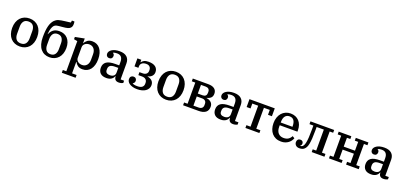

<svg xmlns="http://www.w3.org/2000/svg" viewBox="36 -2036 7407 3511"><g transform="rotate(20 3739.0 -280.0)"><path d="M286 -47Q349 -47 378.5 -86Q408 -125 408 -190V-330Q408 -395 378.5 -434Q349 -473 286 -473Q223 -473 193.5 -434Q164 -395 164 -330V-190Q164 -125 193.5 -86Q223 -47 286 -47ZM286 12Q231 12 186 -7Q141 -26 109 -61Q77 -96 59.5 -146.5Q42 -197 42 -260Q42 -323 59.5 -373.5Q77 -424 109 -459Q141 -494 186 -513Q231 -532 286 -532Q341 -532 386 -513Q431 -494 463 -459Q495 -424 512.5 -373.5Q530 -323 530 -260Q530 -197 512.5 -146.5Q495 -96 463 -61Q431 -26 386 -7Q341 12 286 12Z M864 12Q810 12 766.5 -7.5Q723 -27 691.5 -65Q660 -103 643 -160.5Q626 -218 626 -294Q626 -364 631.5 -418.5Q637 -473 648 -514Q659 -555 675.5 -585.5Q692 -616 714 -639Q729 -654 746.5 -665Q764 -676 787 -683.5Q810 -691 840 -696Q870 -701 910 -706Q950 -711 976 -714Q1002 -717 1018 -720L1023 -760H1072Q1077 -742 1077 -713Q1077 -686 1071 -667.5Q1065 -649 1050 -634Q1041 -625 1029.5 -618Q1018 -611 1000.5 -606Q983 -601 957.5 -597Q932 -593 896 -590Q860 -587 835.5 -584.5Q811 -582 793.5 -578Q776 -574 764.5 -568Q753 -562 744 -552Q723 -529 709.5 -488.5Q696 -448 690 -376H695Q719 -437 763.5 -468.5Q808 -500 878 -500Q928 -500 969 -483.5Q1010 -467 1039 -435Q1068 -403 1084 -357Q1100 -311 1100 -252Q1100 -193 1083.5 -144Q1067 -95 1036 -60.5Q1005 -26 961.5 -7Q918 12 864 12ZM863 -47Q921 -47 949.5 -85.5Q978 -124 978 -187V-301Q978 -364 949.5 -402.5Q921 -441 863 -441Q805 -441 776.5 -402.5Q748 -364 748 -301V-187Q748 -124 776.5 -85.5Q805 -47 863 -47Z M1176 146H1244V-440L1176 -453V-497L1356 -532V-442H1361Q1377 -478 1413 -505Q1449 -532 1507 -532Q1555 -532 1594 -513.5Q1633 -495 1660 -460Q1687 -425 1702 -374.5Q1717 -324 1717 -260Q1717 -196 1702 -145.5Q1687 -95 1660 -60Q1633 -25 1594 -6.5Q1555 12 1507 12Q1448 12 1412.5 -15Q1377 -42 1361 -78H1356V146H1444V200H1176ZM1472 -60Q1529 -60 1563 -99Q1597 -138 1597 -207V-313Q1597 -382 1563 -421Q1529 -460 1472 -460Q1449 -460 1428.5 -453.5Q1408 -447 1391.5 -434Q1375 -421 1365.5 -403Q1356 -385 1356 -362V-158Q1356 -135 1365.5 -117Q1375 -99 1391.5 -86Q1408 -73 1428.5 -66.5Q1449 -60 1472 -60Z M1971 12Q1893 12 1853.5 -26.5Q1814 -65 1814 -132Q1814 -208 1868 -247Q1922 -286 2044 -286H2116V-354Q2116 -415 2089 -447Q2062 -479 2004 -479Q1955 -479 1930 -465V-461Q1941 -456 1950.5 -443.5Q1960 -431 1960 -409Q1960 -381 1943.5 -364Q1927 -347 1896 -347Q1870 -347 1852.5 -364.5Q1835 -382 1835 -412Q1835 -435 1848.5 -456.5Q1862 -478 1888 -495Q1914 -512 1951.5 -522Q1989 -532 2038 -532Q2132 -532 2180 -488Q2228 -444 2228 -365V-53H2296V-8Q2282 0 2260 6Q2238 12 2213 12Q2167 12 2145.5 -11.5Q2124 -35 2124 -72V-77H2119Q2112 -60 2101 -44.5Q2090 -29 2072.5 -16Q2055 -3 2030 4.5Q2005 12 1971 12ZM2015 -58Q2059 -58 2087.5 -79Q2116 -100 2116 -148V-237H2056Q1985 -237 1957 -214Q1929 -191 1929 -148V-129Q1929 -93 1952 -75.5Q1975 -58 2015 -58Z M2572 12Q2522 12 2484.5 1.5Q2447 -9 2421 -26Q2395 -43 2382 -66Q2369 -89 2369 -113Q2369 -146 2387 -164.5Q2405 -183 2434 -183Q2465 -183 2481 -165Q2497 -147 2497 -121Q2497 -101 2487 -86Q2477 -71 2461 -63V-60Q2475 -51 2497 -46Q2519 -41 2557 -41Q2620 -41 2649 -66Q2678 -91 2678 -131V-151Q2678 -189 2652.5 -213.5Q2627 -238 2574 -238H2506V-296H2569Q2614 -296 2639.5 -318.5Q2665 -341 2665 -378V-395Q2665 -433 2641.5 -457Q2618 -481 2573 -481Q2521 -481 2491 -457Q2461 -433 2461 -391V-364H2385V-520H2461V-473H2465Q2483 -499 2514.5 -515.5Q2546 -532 2603 -532Q2691 -532 2736.5 -495.5Q2782 -459 2782 -396Q2782 -349 2752.5 -317.5Q2723 -286 2673 -276V-272Q2732 -261 2763.5 -229Q2795 -197 2795 -145Q2795 -109 2778.5 -80Q2762 -51 2733 -30.5Q2704 -10 2662.5 1Q2621 12 2572 12Z M3133 -47Q3196 -47 3225.5 -86Q3255 -125 3255 -190V-330Q3255 -395 3225.5 -434Q3196 -473 3133 -473Q3070 -473 3040.5 -434Q3011 -395 3011 -330V-190Q3011 -125 3040.5 -86Q3070 -47 3133 -47ZM3133 12Q3078 12 3033 -7Q2988 -26 2956 -61Q2924 -96 2906.5 -146.5Q2889 -197 2889 -260Q2889 -323 2906.5 -373.5Q2924 -424 2956 -459Q2988 -494 3033 -513Q3078 -532 3133 -532Q3188 -532 3233 -513Q3278 -494 3310 -459Q3342 -424 3359.5 -373.5Q3377 -323 3377 -260Q3377 -197 3359.5 -146.5Q3342 -96 3310 -61Q3278 -26 3233 -7Q3188 12 3133 12Z M3463 -54H3531V-466H3463V-520H3765Q3845 -520 3887 -486.5Q3929 -453 3929 -394Q3929 -340 3899.5 -312.5Q3870 -285 3822 -275V-270Q3874 -264 3910.5 -232.5Q3947 -201 3947 -144Q3947 -73 3900.5 -36.5Q3854 0 3766 0H3463ZM3742 -58Q3785 -58 3807.5 -78.5Q3830 -99 3830 -135V-160Q3830 -196 3808.5 -216.5Q3787 -237 3746 -237H3643V-58ZM3738 -293Q3774 -293 3793.5 -312Q3813 -331 3813 -365V-390Q3813 -424 3792.5 -443Q3772 -462 3734 -462H3643V-293Z M4196 12Q4118 12 4078.5 -26.5Q4039 -65 4039 -132Q4039 -208 4093 -247Q4147 -286 4269 -286H4341V-354Q4341 -415 4314 -447Q4287 -479 4229 -479Q4180 -479 4155 -465V-461Q4166 -456 4175.5 -443.5Q4185 -431 4185 -409Q4185 -381 4168.5 -364Q4152 -347 4121 -347Q4095 -347 4077.5 -364.5Q4060 -382 4060 -412Q4060 -435 4073.5 -456.5Q4087 -478 4113 -495Q4139 -512 4176.5 -522Q4214 -532 4263 -532Q4357 -532 4405 -488Q4453 -444 4453 -365V-53H4521V-8Q4507 0 4485 6Q4463 12 4438 12Q4392 12 4370.5 -11.5Q4349 -35 4349 -72V-77H4344Q4337 -60 4326 -44.5Q4315 -29 4297.5 -16Q4280 -3 4255 4.5Q4230 12 4196 12ZM4240 -58Q4284 -58 4312.5 -79Q4341 -100 4341 -148V-237H4281Q4210 -237 4182 -214Q4154 -191 4154 -148V-129Q4154 -93 4177 -75.5Q4200 -58 4240 -58Z M4676 -54H4756V-462H4642V-367H4566V-520H5058V-367H4982V-462H4868V-54H4948V0H4676Z M5371 12Q5313 12 5268 -7.5Q5223 -27 5192 -63Q5161 -99 5144.5 -149Q5128 -199 5128 -260Q5128 -322 5145.5 -372Q5163 -422 5194.5 -457.5Q5226 -493 5269.5 -512.5Q5313 -532 5365 -532Q5418 -532 5460 -514.5Q5502 -497 5531.5 -465Q5561 -433 5577 -388Q5593 -343 5593 -288V-261H5249V-229Q5249 -151 5288 -108.5Q5327 -66 5393 -66Q5451 -66 5486.5 -91.5Q5522 -117 5539 -155L5582 -129Q5573 -103 5555.5 -78Q5538 -53 5512 -33Q5486 -13 5451 -0.5Q5416 12 5371 12ZM5249 -314H5477V-325Q5477 -397 5449.5 -436.5Q5422 -476 5365 -476Q5309 -476 5279 -437.5Q5249 -399 5249 -327Z M5730 12Q5682 12 5657 -13.5Q5632 -39 5632 -75Q5632 -106 5649 -124.5Q5666 -143 5696 -143Q5723 -143 5738.5 -127.5Q5754 -112 5754 -87Q5754 -70 5746.5 -58Q5739 -46 5728 -41V-37Q5731 -36 5734.5 -36Q5738 -36 5741 -36Q5761 -36 5776 -51Q5787 -62 5796.5 -81Q5806 -100 5813.5 -137.5Q5821 -175 5825 -235.5Q5829 -296 5829 -391V-466H5753V-520H6214V-466H6146V-54H6214V0H5966V-54H6034V-462H5894V-395Q5894 -299 5889.5 -235Q5885 -171 5876.5 -129Q5868 -87 5855 -62.5Q5842 -38 5825 -21Q5808 -4 5783.5 4Q5759 12 5730 12Z M6302 -54H6370V-466H6302V-520H6548V-466H6482V-294H6701V-466H6635V-520H6881V-466H6813V-54H6881V0H6635V-54H6701V-236H6482V-54H6548V0H6302Z M7122 12Q7044 12 7004.5 -26.5Q6965 -65 6965 -132Q6965 -208 7019 -247Q7073 -286 7195 -286H7267V-354Q7267 -415 7240 -447Q7213 -479 7155 -479Q7106 -479 7081 -465V-461Q7092 -456 7101.5 -443.5Q7111 -431 7111 -409Q7111 -381 7094.5 -364Q7078 -347 7047 -347Q7021 -347 7003.5 -364.5Q6986 -382 6986 -412Q6986 -435 6999.5 -456.5Q7013 -478 7039 -495Q7065 -512 7102.5 -522Q7140 -532 7189 -532Q7283 -532 7331 -488Q7379 -444 7379 -365V-53H7447V-8Q7433 0 7411 6Q7389 12 7364 12Q7318 12 7296.5 -11.5Q7275 -35 7275 -72V-77H7270Q7263 -60 7252 -44.5Q7241 -29 7223.5 -16Q7206 -3 7181 4.5Q7156 12 7122 12ZM7166 -58Q7210 -58 7238.5 -79Q7267 -100 7267 -148V-237H7207Q7136 -237 7108 -214Q7080 -191 7080 -148V-129Q7080 -93 7103 -75.5Q7126 -58 7166 -58Z"/></g></svg>

Font: IBM Plex Serif Medm
Style: Regular
Weight: 500
Designer: Mike Abbink, Paul van der Laan, Pieter van Rosmalen
Foundry: Bold Monday
Version: Version 3.001